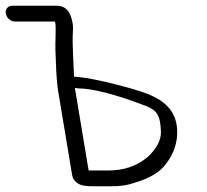

<svg xmlns="http://www.w3.org/2000/svg" viewBox="-71 -653 721 669"><path d="M198.7 -345.3 200.2 -345H201.7C250.6 -345 331.1 -324.8 439 -283.2C474.1 -268.8 487.8 -253.3 489.7 -194.2C490.6 -165.1 475.7 -134.9 441.3 -104.1C404.1 -73.9 359.8 -59 307.3 -59H246.1C243.1 -59 241.4 -59 237.8 -59.1L189.9 -346.9C193 -346.3 196 -345.8 198.7 -345.3ZM-27.9 -633C-42.4 -633 -53.5 -621.8 -50.9 -606C-48.4 -591.1 -34.3 -578 -18.8 -578H120.5C120.9 -576.6 121.6 -573.2 122 -570.6C124.5 -555.6 121 -497.8 122.1 -478.5C124.7 -431.5 123.6 -383.8 132.5 -330.3L180.7 -40.9C182.4 -30.8 189.3 -21.7 198.8 -14.9C212.2 -5.3 231 -4 255.2 -4H316.5C348.3 -4 374.4 -7.7 397.8 -16.2C451.8 -32.1 487.9 -53.8 509 -84.2C535.8 -119.4 548.8 -159.5 546.1 -203.3C541.8 -271.9 495.5 -305.1 441.6 -326.5C397.3 -343.8 262.5 -379.5 200.8 -384.8L190.9 -385.7C189.4 -385.8 189 -385.9 187 -386C185.3 -421.4 181.2 -507.6 182.2 -525.3C183.6 -546.8 183.9 -560.5 182.5 -569C178.9 -590.5 170.6 -633 127.5 -633Z"/></svg>

Font: MewTooHand
Style: BdLta
Weight: 400
Designer: Mew Too, Robert Jablonski
Version: Version 0.77